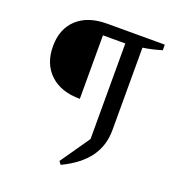

<svg xmlns="http://www.w3.org/2000/svg" viewBox="-139 -772 932 1008"><g transform="rotate(20 326.5 -268.0)"><path d="M312 122 299 105 413 -59V-658H610V-627Q584 -619 558 -613Q532 -607 505 -603V-143Q505 -55 457.5 10Q410 75 312 122ZM288 -238Q182 -238 121.5 -295Q61 -352 61 -450Q61 -547 121 -602.5Q181 -658 288 -658ZM278 -593 288 -658H460V-593Z"/></g></svg>

Font: Piazzolla Thin Medium
Style: Regular
Weight: 500
Version: Version 2.005